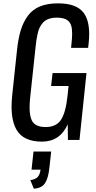

<svg xmlns="http://www.w3.org/2000/svg" viewBox="-20 -838 574 1150"><path d="M182.6 292 161.6 240.7Q191.4 237.3 205.6 222.2Q219.7 207 222.7 178.2H168.9L180.7 69.8H286.6L275.4 170.4Q269 229.5 249.5 259.3Q230 289.1 182.6 292ZM231.4 10.3Q121.1 10.3 80.1 -59.1Q49.3 -110.8 49.3 -198.7Q49.3 -229 52.7 -263.7L82 -539.1Q89.4 -608.4 104.5 -657.5Q119.6 -706.5 147.2 -743.9Q174.8 -781.2 219.5 -799.6Q264.2 -817.9 326.7 -817.9Q438.5 -818.4 481.4 -760.7Q514.2 -716.3 514.2 -633.8Q514.2 -609.4 511.2 -581.1L507.8 -551.3H405.8L408.2 -577.1Q412.1 -610.4 412.1 -636.2Q412.1 -651.4 410.6 -664.1Q407.2 -698.7 385.7 -715.6Q364.3 -732.4 319.3 -732.4Q298.3 -732.4 281.2 -727.8Q264.2 -723.1 252.2 -715.3Q240.2 -707.5 230.7 -694.3Q221.2 -681.2 215.3 -668Q209.5 -654.8 205.1 -634.5Q200.7 -614.3 198 -597.2Q195.3 -580.1 192.9 -555.2L160.6 -252.4Q157.2 -220.7 157.2 -194.8Q157.2 -145 169.9 -118.2Q188.5 -77.1 252.9 -77.1Q317.4 -77.1 345.7 -121.1Q374 -165 384.3 -262.2L390.6 -322.8H286.1L294.9 -400.4H498L456.1 0H386.7L385.7 -93.3Q338.9 10.3 231.4 10.3Z"/></svg>

Font: Oswald
Style: Regular
Weight: 400
Designer: Vernon Adams
Foundry: Vernon Adams
Version: 3.0; ttfautohint (v0.94.23-7a4d-dirty) -l 8 -r 50 -G 200 -x 